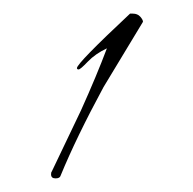

<svg xmlns="http://www.w3.org/2000/svg" viewBox="-20 -479 284 282"><path d="M69 -221Q68 -217 61.5 -217Q55 -217 55 -223Q55 -226 56 -227L99 -317Q122 -368 137 -408Q120 -400 109 -388.5Q98 -377 95.5 -377Q93 -377 93 -379Q93 -386 171 -459H175Q182 -459 186 -454.5Q190 -450 190 -447L132 -351Q92 -277 69 -221Z"/></svg>

Font: Lovers Quarrel
Style: Regular
Weight: 400
Designer: Robert E. Leuschke
Foundry: Robert E. Leuschke
Version: Version 1.001